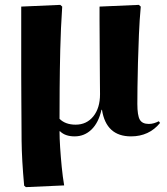

<svg xmlns="http://www.w3.org/2000/svg" viewBox="-20 -545 683 787"><path d="M86 222 79 216Q74 161 71.5 116.5Q69 72 68.5 31Q68 -10 68 -55Q68 -82 67.5 -130.5Q67 -179 67 -237.5Q67 -296 67 -352.5Q67 -409 67 -453.5Q67 -498 67 -518L227 -525L235 -518Q229 -428 227 -341.5Q225 -255 224.5 -182Q224 -109 224 -58Q248 -34 290 -34Q335 -34 362.5 -68Q390 -102 390 -159Q390 -179 389.5 -214.5Q389 -250 389 -293Q389 -336 388.5 -379.5Q388 -423 388 -459.5Q388 -496 388 -518L549 -525L557 -518Q552 -464 549.5 -404Q547 -344 545.5 -287.5Q544 -231 543.5 -186.5Q543 -142 543 -119Q543 -72 553 -54.5Q563 -37 590 -37Q601 -37 611 -40Q621 -43 631 -48L636 -41Q591 14 517 14Q415 14 398 -95H396Q384 -42 355 -14Q326 14 286 14Q247 14 226 -7H224Q224 21 226.5 59.5Q229 98 233 139Q237 180 243 215Z"/></svg>

Font: Literata 72pt
Style: Bold
Weight: 700
Designer: Latin by Veronika Burian and Jose Scaglione. Greek by Irene Vlachou. Cyrillic by Vera Evstafieva.
Foundry: TypeTogether
Version: Version 3.002